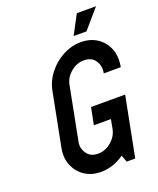

<svg xmlns="http://www.w3.org/2000/svg" viewBox="-149 -899 815 992"><g transform="rotate(-20 258.5 -402.5)"><path d="M298.3 -328.1H485.8L421.9 0H375L360.8 -37.6Q301.3 4.9 233.4 4.9Q181.6 4.9 144 -20.3Q106.4 -45.4 89.4 -88.4Q78.6 -114.7 78.6 -145Q78.6 -163.1 82.5 -182.6L139.2 -473.6Q148.9 -525.4 182.6 -568.1Q216.3 -610.8 263.7 -636Q311 -661.1 362.8 -661.1Q414.6 -661.1 452.1 -636Q489.7 -610.8 506.8 -567.9Q517.1 -542 517.1 -510.3Q517.1 -490.7 513.2 -468.8H419.4Q421.9 -480.5 421.9 -491.2Q421.9 -520 402.8 -543.7Q383.8 -567.4 344.7 -567.4Q305.7 -567.4 272.9 -539.8Q240.2 -512.2 232.9 -473.6L176.3 -182.6Q174.3 -172.4 174.3 -163.1Q174.3 -136.7 193.4 -112.8Q212.4 -88.9 251.5 -88.9Q290.5 -88.9 323.2 -116.5Q356 -144 363.8 -182.6L373.5 -234.4H279.8ZM395 -808.6H500.5L409.7 -703.1L339.4 -703.6Z"/></g></svg>

Font: Lambda
Style: Italic
Weight: 400
Italic angle: -11°
Designer: GGBotNet
Version: 0.22